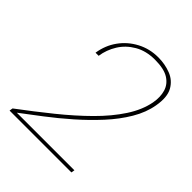

<svg xmlns="http://www.w3.org/2000/svg" viewBox="-198 -835 957 957"><g transform="rotate(45 281.0 -356.0)"><path d="M27 0 30 -18Q117 -83 197 -147.5Q277 -212 342 -276.5Q407 -341 449.5 -406Q492 -471 504 -535Q512 -579 501.5 -614.5Q491 -650 457.5 -671Q424 -692 360 -692Q298 -692 252.5 -665.5Q207 -639 181 -597Q155 -555 148 -507H126Q135 -566 168 -612Q201 -658 252 -685Q303 -712 364 -712Q411 -712 452.5 -696Q494 -680 515.5 -641.5Q537 -603 525 -535Q515 -476 480 -417Q445 -358 394 -302.5Q343 -247 284.5 -195.5Q226 -144 167.5 -99.5Q109 -55 60 -18H466L463 0Z"/></g></svg>

Font: DM Sans 12pt Thin
Style: Italic
Weight: 250
Italic angle: -10°
Version: Version 4.004;gftools[0.9.30]